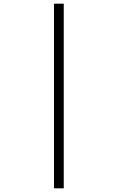

<svg xmlns="http://www.w3.org/2000/svg" viewBox="-20 -782 640 1042"><path d="M326 240V-762H273V240Z"/></svg>

Font: Noto Sans Mono UI Light
Style: Regular
Weight: 300
Designer: Monotype Design team
Foundry: Monotype Imaging Inc.
Version: 1.000